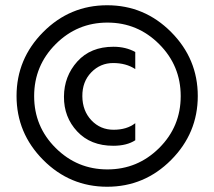

<svg xmlns="http://www.w3.org/2000/svg" viewBox="-20 -702 816 731"><path d="M192 -534Q110 -452 110 -336Q110 -220 192 -138.5Q274 -57 389 -57Q504 -57 586 -138.5Q668 -220 668 -336Q668 -452 586 -534Q504 -616 389 -616Q274 -616 192 -534ZM388 -682Q530 -682 631.5 -580Q733 -478 733 -336.5Q733 -195 631.5 -93Q530 9 388 9Q246 9 144.5 -93Q43 -195 43 -336.5Q43 -478 144.5 -580Q246 -682 388 -682ZM411 -147Q325 -147 274 -201.5Q223 -256 223.5 -334Q224 -412 274.5 -468Q325 -524 412 -524Q459 -524 495 -504V-439Q460 -462 411 -462Q362 -462 327.5 -426.5Q293 -391 293.5 -335.5Q294 -280 328 -244Q362 -208 412.5 -208Q463 -208 495 -233V-168Q463 -147 411 -147Z"/></svg>

Font: Hind Colombo
Style: Regular
Weight: 400
Designer: Jyotish Sonowal, Aditi Pimprikar
Foundry: Indian Type Foundry
Version: Version 1.000;PS 1.0;hotconv 1.0.86;makeotf.lib2.5.63406; tt